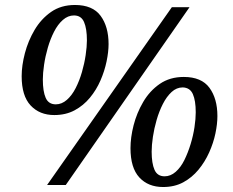

<svg xmlns="http://www.w3.org/2000/svg" viewBox="-20 -743 936 771"><path d="M169 0 670 -714H741L244 0ZM198 -281Q139 -281 103 -319.5Q67 -358 67 -437Q67 -480 80 -529.5Q93 -579 119 -623Q145 -667 185 -695Q225 -723 281 -723Q352 -723 384 -679.5Q416 -636 416 -566Q416 -535 408 -496.5Q400 -458 383.5 -420Q367 -382 341 -350.5Q315 -319 279.5 -300Q244 -281 198 -281ZM204 -324Q228 -324 248.5 -342Q269 -360 284 -389.5Q299 -419 309 -453.5Q319 -488 324 -522Q329 -556 329 -581Q329 -628 317.5 -654.5Q306 -681 277 -681Q253 -681 232.5 -663Q212 -645 197 -615.5Q182 -586 172 -551.5Q162 -517 157 -483Q152 -449 152 -424Q152 -376 163.5 -350Q175 -324 204 -324ZM635 8Q575 8 539.5 -30.5Q504 -69 504 -148Q504 -191 516.5 -240Q529 -289 555 -333.5Q581 -378 621.5 -406Q662 -434 718 -434Q789 -434 821 -390.5Q853 -347 853 -277Q853 -245 845 -207Q837 -169 820 -131Q803 -93 777 -61.5Q751 -30 716 -11Q681 8 635 8ZM641 -35Q665 -35 685.5 -53Q706 -71 720.5 -100.5Q735 -130 745.5 -164.5Q756 -199 761 -232.5Q766 -266 766 -292Q766 -339 754.5 -365Q743 -391 714 -392Q689 -392 669 -373.5Q649 -355 634 -325.5Q619 -296 609 -261.5Q599 -227 594 -193.5Q589 -160 589 -134Q589 -87 600.5 -61Q612 -35 641 -35Z"/></svg>

Font: ET Text
Style: Italic
Weight: 470
Italic angle: -12°
Designer: Monotype Design Team
Foundry: Monotype Imaging Inc.
Version: Version 2.009